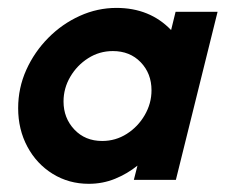

<svg xmlns="http://www.w3.org/2000/svg" viewBox="-20 -446 559 476"><path d="M200 9.7Q150.7 9.7 110.8 -14.9Q70.8 -39.6 47.9 -82.3Q25 -125 25 -177.8Q25 -227.8 45.1 -272.6Q65.3 -317.4 99.7 -352.1Q134 -386.8 177.8 -406.6Q221.5 -426.4 268.8 -426.4Q351.4 -426.4 404.2 -371.5L415.3 -416.7H519.4L416 0H311.8L320.8 -35.4Q295.8 -15.3 265.3 -2.8Q234.7 9.7 200 9.7ZM233.3 -96.5Q266.7 -96.5 294.4 -114.2Q322.2 -131.9 338.9 -160.8Q355.6 -189.6 355.6 -222.2Q355.6 -263.9 328.8 -291.7Q302.1 -319.4 259.7 -319.4Q226.4 -319.4 198.6 -301.7Q170.8 -284 154.2 -255.6Q137.5 -227.1 137.5 -194.4Q137.5 -153.5 164.2 -125Q191 -96.5 233.3 -96.5Z"/></svg>

Font: Afacad
Style: Bold Italic
Weight: 700
Italic angle: -14°
Designer: Kristian Moeller
Foundry: Dicotype
Version: Version 1.000; ttfautohint (v1.8.4.7-5d5b)